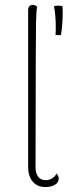

<svg xmlns="http://www.w3.org/2000/svg" viewBox="-20 -748 306 778"><path d="M94 -73V-706Q94 -728 113 -728Q123 -728 131 -720Q127 -710 126 -656.5Q125 -603 125 -524L124 -71Q124 -46 134.5 -32Q145 -18 165 -18Q179 -18 191 -25Q203 -32 209 -45Q218 -35 218 -24Q218 -8 202 1Q186 10 164 10Q132 10 113 -11.5Q94 -33 94 -73ZM206 -640Q206 -617 205 -606H227Q234 -647 234 -694Q234 -713 233 -723Q228 -725 216 -725Q205 -725 199 -723Q206 -682 206 -640Z"/></svg>

Font: Arima Madurai Thin
Style: Regular
Weight: 250
Designer: Joana Correia and Natanael Gama
Foundry: NDISCOVER
Version: Version 1.020; ttfautohint (v1.5) -l 7 -r 28 -G 50 -x 13 -D 